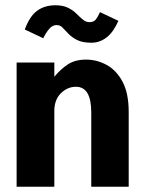

<svg xmlns="http://www.w3.org/2000/svg" viewBox="-20 -708 540 728"><path d="M43 0V-471H186V-417Q210 -446 237.5 -464Q265 -482 306 -482Q348 -482 385 -461.5Q422 -441 445 -397.5Q468 -354 468 -283V0H326V-282Q326 -379 268 -379Q236 -379 211 -354.5Q186 -330 186 -287V0ZM359 -662 429 -629Q410 -586 384 -566Q358 -546 327 -546Q293 -546 273 -556Q253 -566 240 -579.5Q227 -593 217.5 -603Q208 -613 195 -613Q179 -613 166.5 -598.5Q154 -584 144 -563L74 -596Q92 -646 120.5 -667Q149 -688 190 -688Q219 -688 238 -678.5Q257 -669 270 -656Q283 -643 294.5 -633.5Q306 -624 319 -624Q336 -624 344 -635Q352 -646 359 -662Z"/></svg>

Font: Inconsolata Black
Style: Regular
Weight: 900
Monospace: yes
Designer: Raph Levien, Cyreal, Brenton Simpson
Foundry: Raph Levien, Cyreal, Google
Version: Version 3.001; ttfautohint (v1.8.2.53-6de2)